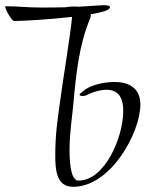

<svg xmlns="http://www.w3.org/2000/svg" viewBox="-120 -739 566 740"><path d="M162 -19C307 -19 421 -228 421 -336C421 -401 375 -423 322 -423C300 -423 233 -419 196 -384C190 -380 187 -377 187 -374C187 -371 191 -369 198 -369C204 -369 210 -370 215 -373C246 -388 271 -393 291 -393C342 -393 355 -354 355 -311C355 -210 284 -43 183 -43C160 -43 148 -82 148 -161C148 -228 160 -304 162 -331C173 -452 184 -564 227 -667C229 -671 230 -675 230 -679C230 -681 230 -683 229 -684C273 -691 304 -700 304 -711C304 -716 297 -719 282 -719H276L182 -713C178 -714 174 -714 170 -714C154 -714 142 -713 134 -711C98 -710 63 -710 35 -710C-12 -710 -55 -715 -99 -715C-100 -715 -100 -714 -100 -713C-100 -703 -75 -658 -65 -658C-33 -658 72 -664 158 -674C150 -594 120 -416 110 -337C103 -285 93 -224 93 -144C93 -86 96 -19 162 -19Z"/></svg>

Font: Comforter
Style: Regular
Weight: 400
Designer: Robert E. Leuschke
Foundry: Robert E. Leuschke
Version: Version 1.013; ttfautohint (v1.8.3)